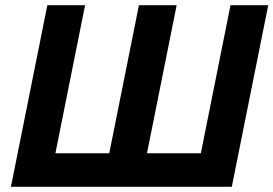

<svg xmlns="http://www.w3.org/2000/svg" viewBox="-20 -718 1051 738"><path d="M22 0H871L1011 -698H866L752 -129H545L659 -698H514L400 -129H193L307 -698H162Z"/></svg>

Font: LVC Sans
Style: Bold Italic
Weight: 700
Italic angle: -11.31°
Designer: Mike Abbink, Paul van der Laan, Pieter van Rosmalen
Foundry: Bold Monday
Version: Version 3.0